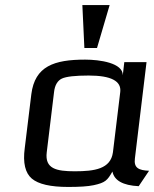

<svg xmlns="http://www.w3.org/2000/svg" viewBox="-20 -730 611 760"><path d="M514 -103 560 -484H472L466 -432C467 -481 375 -494 317 -494C194 -494 118 -468 104 -357L78 -144C70 -85 80 -45 106 -23C132 -1 180 10 250 10C294 10 328 8 351 3C397 -7 405 -16 425 -51C432 -16 466 4 529 7L570 -54C529 -56 509 -65 514 -103ZM276 -52C203 -52 157 -62 165 -127L194 -366C197 -393 208 -411 225 -419C242 -427 278 -431 331 -431C420 -431 461 -409 456 -366L427 -127C418 -61 354 -52 276 -52ZM364 -540 414 -710H306L314 -540Z"/></svg>

Font: Gamestation Text
Style: Italic
Weight: 400
Designer: Jonas Hecksher
Foundry: Jonas Hecksher, Playtypeª, e-types AS
Version: Version 1.003